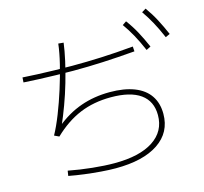

<svg xmlns="http://www.w3.org/2000/svg" viewBox="-123 -994 1246 1170"><g transform="rotate(-15 500.0 -408.5)"><path d="M834 -610Q809 -668 785 -711.5Q761 -755 733 -794L758 -811Q790 -768 814.5 -722.5Q839 -677 862 -624ZM967 -655Q942 -713 918.5 -756Q895 -799 867 -839L893 -855Q924 -812 948 -766.5Q972 -721 995 -668ZM371 -603Q319 -603 262.5 -604.5Q206 -606 153 -608Q100 -610 58 -613L60 -644Q101 -641 153.5 -639Q206 -637 262.5 -635.5Q319 -634 371 -634Q462 -634 555.5 -638Q649 -642 758 -652L760 -621Q652 -612 557.5 -607.5Q463 -603 371 -603ZM467 38Q425 38 374.5 34Q324 30 272.5 23.5Q221 17 174 8L179 -24Q251 -10 328.5 -2Q406 6 467 6Q626 6 712 -50.5Q798 -107 798 -209Q798 -297 734.5 -342.5Q671 -388 548 -388Q440 -388 352 -351.5Q264 -315 184 -238L154 -252Q181 -301 208 -369.5Q235 -438 259 -514Q283 -590 300.5 -661.5Q318 -733 324 -787L357 -784Q351 -736 337 -673Q323 -610 303.5 -543Q284 -476 260.5 -412.5Q237 -349 214 -297H205Q281 -360 366 -390Q451 -420 550 -420Q640 -420 703.5 -395.5Q767 -371 799.5 -323.5Q832 -276 832 -208Q832 -91 736 -26.5Q640 38 467 38Z"/></g></svg>

Font: M PLUS 2 ExtraLight
Style: Regular
Weight: 250
Designer: Coji Morishita
Foundry: UNDERFOREST DESIGN
Version: Version 1.001